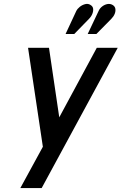

<svg xmlns="http://www.w3.org/2000/svg" viewBox="-20 -743 616 972"><path d="M430 -647Q442 -659 447.5 -673Q453 -687 451.5 -699Q450 -711 438 -718Q426 -726 411 -722Q396 -718 384 -708.5Q372 -699 366 -687L312 -571H356ZM543 -647Q555 -659 560.5 -672.5Q566 -686 564 -698.5Q562 -711 550 -718Q538 -725 524 -722.5Q510 -720 497.5 -710.5Q485 -701 479 -687L424 -571H468ZM83 209H191L576 -501H470L280 -149L228 -501H122L197 0Z"/></svg>

Font: Advent Pro
Style: Bold Italic
Weight: 700
Italic angle: -12°
Designer: VivaRado, Andreas Kalpakidis
Foundry: VivaRado, Andreas Kalpakidis
Version: Version 3.000